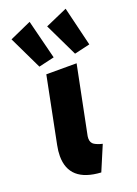

<svg xmlns="http://www.w3.org/2000/svg" viewBox="-151 -852 658 922"><g transform="rotate(-20 178.0 -391.5)"><path d="M40 -133.8Q40 -158.7 45.9 -188L113.3 -525.4H268.1L198.2 -178.2Q197.3 -174.3 197.3 -167Q197.3 -144 213.6 -134.3Q230 -124.5 253.9 -119.1L200.2 7.8Q40 -1.5 40 -133.8ZM13.7 -740.2 124 -789.6 174.3 -589.8 94.7 -571.3ZM195.8 -740.2 308.1 -789.6 356.4 -589.8 276.9 -571.3Z"/></g></svg>

Font: Reddit Sans Fudge ExBold Italic
Style: Regular
Weight: 800
Italic angle: -11.25°
Designer: Stephen Hutchings
Version: Version 1.013